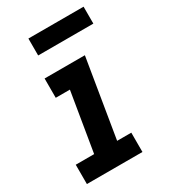

<svg xmlns="http://www.w3.org/2000/svg" viewBox="-181 -817 794 904"><g transform="rotate(-30 216.0 -365.5)"><path d="M19 0H321V-105H244L314 -530H95V-425H172L119 -105H19ZM123 -639H423V-731H123Z"/></g></svg>

Font: Iosevka Sparkle Oblique
Style: Bold
Weight: 700
Italic angle: -9°
Designer: Belleve Invis
Foundry: Belleve Invis
Version: Version 4.5.0; ttfautohint (v1.8.3)